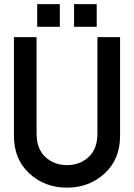

<svg xmlns="http://www.w3.org/2000/svg" viewBox="-20 -888 639 915"><path d="M46.4 -240.2V-710.9H154.3V-252.4Q154.3 -178.7 196 -139.9Q237.8 -101.1 299.3 -101.1Q360.8 -101.1 402.6 -139.9Q444.3 -178.7 444.3 -252.4V-710.9H552.2V-240.2Q552.2 -128.9 478.5 -61.3Q404.8 6.3 299.3 6.3Q193.4 6.3 119.9 -61.3Q46.4 -128.9 46.4 -240.2ZM333 -760.3V-868.2H440.9V-760.3ZM157.2 -760.3V-868.2H265.1V-760.3Z"/></svg>

Font: Alte DIN 1451 Mittelschrift
Style: Regular
Weight: 400
Designer: Peter Wiegel
Foundry: Peter Wiegel
Version: Version 1.002 September 20, 2019